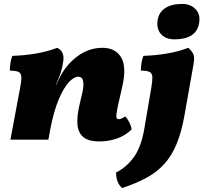

<svg xmlns="http://www.w3.org/2000/svg" viewBox="-20 -710 1034 976"><path d="M33 0 82 -262Q89 -298 88.5 -317.5Q88 -337 75 -344Q62 -351 30 -351Q30 -369 33 -389.5Q36 -410 43 -426Q105 -428 163.5 -438Q222 -448 271 -467Q291 -457 298 -440Q305 -423 302 -402Q298 -370 289.5 -343Q281 -316 264 -278V-275L281 -311Q314 -379 372.5 -423Q431 -467 501 -467Q566 -467 595.5 -419Q625 -371 601 -267L582 -184Q574 -148 572 -131Q570 -114 573.5 -109Q577 -104 584 -104Q590 -104 597 -107Q604 -110 617 -118Q627 -108 637 -88.5Q647 -69 649 -52Q616 -20 573.5 -5.5Q531 9 487 9Q428 9 402 -14.5Q376 -38 373.5 -79Q371 -120 383 -172L398 -237Q406 -269 403 -294.5Q400 -320 377 -320Q356 -320 329.5 -291.5Q303 -263 278 -203.5Q253 -144 235 -50L226 0ZM601 246Q570 219 570 167Q622 141 659.5 90Q697 39 713 -52L749 -263Q755 -299 754.5 -318Q754 -337 741 -344Q728 -351 696 -351Q696 -369 699 -389Q702 -409 709 -426Q771 -428 829.5 -438Q888 -448 937 -467Q957 -449 963.5 -433Q970 -417 963 -379L918 -125Q903 -40 878.5 20Q854 80 816.5 122Q779 164 726 193Q673 222 601 246ZM867 -510Q822 -510 798.5 -536.5Q775 -563 781 -606Q787 -647 819.5 -668.5Q852 -690 906 -690Q949 -690 974.5 -663Q1000 -636 992 -592Q978 -510 867 -510Z"/></svg>

Font: Vollkorn Black
Style: Italic
Weight: 900
Italic angle: -11°
Designer: Friedrich Althausen
Foundry: Friedrich Althausen
Version: Version 5.000; ttfautohint (v1.8.3)